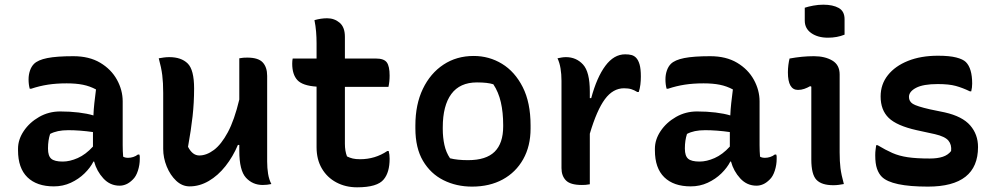

<svg xmlns="http://www.w3.org/2000/svg" viewBox="-20 -786 4250 820"><path d="M504 -353V-166Q504 -153 504.5 -141Q505 -129 506 -117Q514 -112 527 -112Q538 -112 549 -115.5Q560 -119 569 -126H575Q577 -121 577 -117Q577 -113 577 -107Q577 -82 569 -57Q561 -32 547 -19Q533 -5 519 1Q505 7 491 7Q450 7 421.5 -24Q393 -55 382 -96H379Q366 -70 341 -45.5Q316 -21 282.5 -5.5Q249 10 210 10Q137 10 97 -29Q57 -68 57 -144V-151Q57 -190 81.5 -226.5Q106 -263 147 -286.5Q188 -310 237 -310Q279 -310 316 -305.5Q353 -301 379 -293Q380 -319 383 -346Q386 -373 390 -404Q364 -418 334.5 -424Q305 -430 265 -430Q221 -430 185 -424.5Q149 -419 113 -407H107Q102 -425 102 -447Q102 -467 108 -484.5Q114 -502 125 -513Q142 -530 182 -538Q222 -546 293 -546Q361 -546 408 -518Q455 -490 479.5 -445.5Q504 -401 504 -353ZM185 -151Q185 -120 199 -108Q213 -96 248 -96Q278 -96 312 -111Q346 -126 377 -160V-222Q349 -226 322.5 -228Q296 -230 272 -230Q247 -230 228 -226Q209 -222 194 -214Q185 -186 185 -153Z M703 -542Q754 -542 781.5 -515Q809 -488 809 -408Q809 -348 802.5 -289.5Q796 -231 783 -159Q802 -122 831 -122Q862 -122 893.5 -145.5Q925 -169 953 -221Q981 -273 1002 -361V-537Q1013 -539 1019.5 -539.5Q1026 -540 1036 -540Q1083 -540 1102 -519.5Q1121 -499 1121 -462V-96Q1121 -68 1125 -43.5Q1129 -19 1139 0Q1130 2 1120.5 3Q1111 4 1102 4Q1059 4 1030.5 -27Q1002 -58 1002 -142V-167H996Q975 -117 943 -76.5Q911 -36 871.5 -13Q832 10 790 10Q758 10 732.5 -14Q707 -38 692 -75Q677 -112 677 -150V-389Q677 -433 673 -465Q669 -497 658 -537Q669 -539 680 -540.5Q691 -542 703 -542Z M1640 -141Q1644 -126 1644 -108Q1644 -50 1619 -20Q1592 14 1505 14Q1456 14 1416.5 -7Q1377 -28 1354.5 -66.5Q1332 -105 1332 -157V-416Q1272 -420 1250 -444Q1228 -468 1228 -514Q1228 -520 1228.5 -526Q1229 -532 1230 -536H1332V-601Q1332 -626 1330 -650.5Q1328 -675 1323 -700Q1337 -704 1350.5 -706Q1364 -708 1377 -708Q1408 -708 1430.5 -689Q1453 -670 1453 -629V-536H1586Q1620 -536 1632 -519.5Q1644 -503 1644 -463Q1644 -437 1639 -415H1453V-172Q1453 -141 1462 -118Q1474 -112 1486.5 -109Q1499 -106 1518 -106Q1582 -106 1634 -141Z M2003 -547Q2069 -547 2124 -513.5Q2179 -480 2212.5 -414Q2246 -348 2246 -250V-237Q2246 -162 2214.5 -106Q2183 -50 2127 -19.5Q2071 11 1996 11Q1929 11 1874 -16.5Q1819 -44 1786.5 -99Q1754 -154 1754 -238V-250Q1754 -340 1786 -406.5Q1818 -473 1874 -510Q1930 -547 2003 -547ZM2017 -434Q1944 -434 1907.5 -384.5Q1871 -335 1871 -242V-235Q1871 -199 1878 -167Q1885 -135 1902 -110Q1933 -102 1979 -102Q2056 -102 2092.5 -138Q2129 -174 2129 -246V-252Q2129 -306 2119 -349.5Q2109 -393 2087 -426Q2063 -434 2017 -434Z M2499 1Q2489 3 2481 3.5Q2473 4 2465 4Q2416 4 2397 -15.5Q2378 -35 2378 -68V-441Q2378 -469 2374 -493.5Q2370 -518 2361 -537Q2370 -539 2379 -540.5Q2388 -542 2397 -542Q2441 -542 2470 -510.5Q2499 -479 2499 -395V-367H2505Q2529 -456 2565.5 -505Q2602 -554 2650 -554Q2666 -554 2677 -551Q2688 -548 2696 -540Q2706 -530 2711.5 -511Q2717 -492 2717 -459Q2717 -442 2715 -425Q2713 -408 2708 -393H2702Q2689 -401 2676.5 -405Q2664 -409 2645 -409Q2598 -409 2563.5 -362.5Q2529 -316 2499 -215Z M3224 -353V-166Q3224 -153 3224.5 -141Q3225 -129 3226 -117Q3234 -112 3247 -112Q3258 -112 3269 -115.5Q3280 -119 3289 -126H3295Q3297 -121 3297 -117Q3297 -113 3297 -107Q3297 -82 3289 -57Q3281 -32 3267 -19Q3253 -5 3239 1Q3225 7 3211 7Q3170 7 3141.5 -24Q3113 -55 3102 -96H3099Q3086 -70 3061 -45.5Q3036 -21 3002.5 -5.5Q2969 10 2930 10Q2857 10 2817 -29Q2777 -68 2777 -144V-151Q2777 -190 2801.5 -226.5Q2826 -263 2867 -286.5Q2908 -310 2957 -310Q2999 -310 3036 -305.5Q3073 -301 3099 -293Q3100 -319 3103 -346Q3106 -373 3110 -404Q3084 -418 3054.5 -424Q3025 -430 2985 -430Q2941 -430 2905 -424.5Q2869 -419 2833 -407H2827Q2822 -425 2822 -447Q2822 -467 2828 -484.5Q2834 -502 2845 -513Q2862 -530 2902 -538Q2942 -546 3013 -546Q3081 -546 3128 -518Q3175 -490 3199.5 -445.5Q3224 -401 3224 -353ZM2905 -151Q2905 -120 2919 -108Q2933 -96 2968 -96Q2998 -96 3032 -111Q3066 -126 3097 -160V-222Q3069 -226 3042.5 -228Q3016 -230 2992 -230Q2967 -230 2948 -226Q2929 -222 2914 -214Q2905 -186 2905 -153Z M3445 -105V-416L3440 -418Q3428 -411 3415 -406.5Q3402 -402 3388 -402Q3345 -402 3345 -477Q3345 -493 3347 -508.5Q3349 -524 3352 -536Q3379 -541 3404.5 -543.5Q3430 -546 3456 -546Q3503 -546 3534.5 -527.5Q3566 -509 3566 -468V-135Q3566 -96 3569.5 -68Q3573 -40 3584 0Q3573 2 3562 3.5Q3551 5 3539 5Q3489 5 3467 -18Q3445 -41 3445 -105ZM3417 -753Q3432 -758 3453.5 -762Q3475 -766 3496 -766Q3537 -766 3562 -752Q3587 -738 3587 -704V-638Q3555 -625 3516 -625Q3473 -625 3445 -644.5Q3417 -664 3417 -698Z M3951 -109Q3984 -109 4006.5 -116.5Q4029 -124 4042 -141Q4045 -168 4030.5 -185.5Q4016 -203 3973 -213L3895 -230Q3810 -249 3775.5 -282.5Q3741 -316 3741 -374Q3741 -426 3772 -465Q3803 -504 3858 -526Q3913 -548 3986 -548Q4035 -548 4064 -540.5Q4093 -533 4105 -521Q4132 -494 4132 -429Q4132 -421 4131 -412.5Q4130 -404 4128 -396H4122Q4091 -411 4062 -419Q4033 -427 3985 -427Q3923 -427 3892.5 -411Q3862 -395 3862 -372Q3862 -353 3878.5 -342.5Q3895 -332 3952 -319L4015 -306Q4090 -289 4123.5 -250.5Q4157 -212 4157 -158Q4157 11 3943 11Q3788 11 3746 -31Q3733 -44 3725.5 -65.5Q3718 -87 3718 -123Q3718 -137 3719.5 -147Q3721 -157 3722 -166H3728Q3763 -145 3791.5 -132.5Q3820 -120 3857 -114.5Q3894 -109 3951 -109Z"/></svg>

Font: Recursive Sn Csl St SmB
Style: Regular
Weight: 600
Version: Version 1.079;hotconv 1.0.112;makeotfexe 2.5.65598; ttfautoh